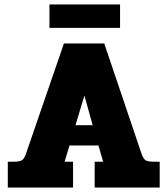

<svg xmlns="http://www.w3.org/2000/svg" viewBox="-20 -842 752 862"><path d="M202 -822H519V-717H202ZM15 -116H39Q67 -116 77.5 -122Q88 -128 96 -150L267 -647H448L616 -150Q624 -128 634.5 -122Q645 -116 673 -116H697V0H405V-116H443L422 -189H292L270 -116H308V0H15ZM396 -280 359 -413 319 -280Z"/></svg>

Font: Pridi
Style: Bold
Weight: 700
Designer: Katatrad Team
Foundry: CadsonDemak
Version: Version 1.001